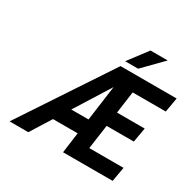

<svg xmlns="http://www.w3.org/2000/svg" viewBox="-190 -1114 1340 1321"><g transform="rotate(30 480.5 -453.5)"><path d="M863 0 883 -115H611L638 -307H854L874 -422H654L678 -596H941L961 -711H515L44 0H193L295 -163H491L469 0ZM371 -283 546 -562 508 -283ZM640 -907 526 -756H629L777 -907Z"/></g></svg>

Font: Asimov
Style: NarIt
Weight: 500
Designer: Google
Version: Version 2.000980; 2014